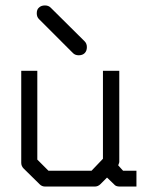

<svg xmlns="http://www.w3.org/2000/svg" viewBox="-20 -736 580 705"><path d="M123 -708Q131 -716 145 -716Q158 -716 166 -708L291 -584Q299 -576 299 -563Q299 -549 291 -541Q283 -533 269 -533Q256 -533 248 -541L123 -666Q115 -674 115 -687Q115 -701.5 123 -708ZM373 -84 349 -60Q340 -51 328 -51H146Q134 -51 126 -59L67 -117Q58 -126 58 -138V-476H117V-150L158 -109H316L358 -153V-476H418V-141Q418 -139 414 -129L432 -109H481V-51H420Q405 -51 399 -59Z"/></svg>

Font: ibm3270
Style: Regular
Weight: 400
Monospace: yes
Version: Version 2.0.3